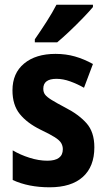

<svg xmlns="http://www.w3.org/2000/svg" viewBox="-20 -786 452 816"><path d="M381 -160Q381 -78 332 -34Q283 10 191 10Q101 10 34 -21V-147Q66 -128 105.5 -115.5Q145 -103 181 -103Q247 -103 247 -152Q247 -166 240 -178Q233 -190 212.5 -203Q192 -216 152 -235Q95 -263 64 -301.5Q33 -340 33 -402Q33 -475 82.5 -516Q132 -557 216 -557Q260 -557 298.5 -546Q337 -535 375 -514L337 -413Q309 -429 278.5 -440Q248 -451 220 -451Q164 -451 164 -409Q164 -394 171.5 -384Q179 -374 199 -361.5Q219 -349 257 -329Q314 -300 347.5 -262.5Q381 -225 381 -160ZM375 -756Q360 -738 333 -710Q306 -682 276.5 -654Q247 -626 223 -606H128V-619Q153 -655 178 -694Q203 -733 220 -766H375Z"/></svg>

Font: Noto Sans Lao Condensed
Style: Bold
Weight: 700
Width: 3
Designer: Monotype Design Team
Foundry: Monotype Imaging Inc.
Version: Version 2.003; ttfautohint (v1.8.4.7-5d5b)